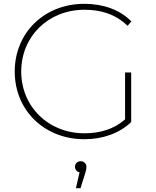

<svg xmlns="http://www.w3.org/2000/svg" viewBox="-20 -724 814 1004"><path d="M634 -100C576 -48 502 -27 422 -27C232 -27 91 -167 91 -350C91 -533 232 -673 422 -673C508 -673 584 -650 647 -589L667 -612C606 -674 519 -704 421 -704C212 -704 57 -553 57 -350C57 -147 212 4 421 4C516 4 604 -26 666 -86V-345H634ZM402 119C384 119 372 132 372 148C372 162 382 175 396 177L377 260H401L425 184C429 171 432 160 432 148C432 134 421 119 402 119Z"/></svg>

Font: Talent ExtraLight
Style: Regular
Weight: 200
Designer: Mike Powis
Version: Version 1.001;hotconv 1.0.109;makeotfexe 2.5.65596